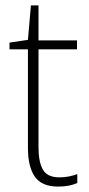

<svg xmlns="http://www.w3.org/2000/svg" viewBox="-20 -678 328 708"><path d="M199 -24Q218 -24 235 -27.5Q252 -31 265 -36V-3Q251 3 234 6.5Q217 10 194 10Q134 10 108.5 -26.5Q83 -63 83 -133V-496H15V-521L83 -531L94 -658H122V-529H264V-496H122V-135Q122 -80 138.5 -52Q155 -24 199 -24Z"/></svg>

Font: Noto Sans Ethiopic SemiCondensed ExtraLight
Style: Regular
Weight: 200
Width: 4
Designer: Monotype Design Team
Foundry: Monotype Imaging Inc.
Version: Version 2.102; ttfautohint (v1.8.4.7-5d5b)